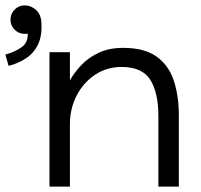

<svg xmlns="http://www.w3.org/2000/svg" viewBox="-41 -690 749 714"><path d="M548 4V-258Q548 -345 518 -393Q488 -441 411 -441Q356 -441 312.5 -412Q269 -383 244 -334.5Q219 -286 219 -228V4H143V-496H219V-391Q235 -420 261.5 -448Q288 -476 326.5 -494Q365 -512 417 -512Q495 -512 540 -480.5Q585 -449 604.5 -392.5Q624 -336 624 -260V4ZM51 -564Q29 -564 13.5 -579.5Q-2 -595 -2 -617Q-2 -639 13.5 -654.5Q29 -670 51 -670Q73 -670 92 -654Q111 -638 113 -606Q116 -559 101.5 -527Q87 -495 58.5 -475Q30 -455 -9 -445L-21 -487Q15 -497 39.5 -514.5Q64 -532 62 -566Q60 -564 56.5 -564Q53 -564 51 -564Z"/></svg>

Font: Nata Sans
Style: Regular
Weight: 400
Designer: Daniel Uzquiano Cruz
Version: Version 1.001